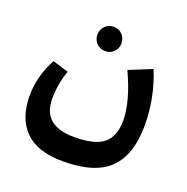

<svg xmlns="http://www.w3.org/2000/svg" viewBox="-129 -592 950 973"><g transform="rotate(20 345.5 -105.5)"><path d="M257 -404Q257 -432 275.5 -451Q294 -470 322 -470Q350 -470 368.5 -451Q387 -432 387 -404Q387 -377 368.5 -358Q350 -339 322 -339Q294 -339 275.5 -358Q257 -377 257 -404ZM584 -338Q640 -202 640 -53Q640 105 562 182Q484 259 312 259Q174 259 107 192Q40 125 40 2Q40 -101 94 -202L180 -176Q153 -102 153 -20Q153 124 324 124Q433 124 481 85.5Q529 47 529 -40Q529 -142 461 -288Z"/></g></svg>

Font: FiraGO SemiBold
Style: Regular
Weight: 600
Designer: bBox Type
Foundry: bBox Type GmbH
Version: Version 1.001;PS 001.001;hotconv 1.0.88;makeotf.lib2.5.64775